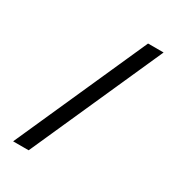

<svg xmlns="http://www.w3.org/2000/svg" viewBox="-208 -901 1002 1109"><g transform="rotate(30 293.0 -346.5)"><path d="M55.7 92.8 448.2 -786.1H551.8L159.2 92.8Z"/></g></svg>

Font: CaskaydiaCove NFP
Style: Regular
Weight: 400
Designer: Aaron Bell
Foundry: Saja Typeworks
Version: Version 2111.001; VTT 6.35;Nerd Fonts 3.1.1